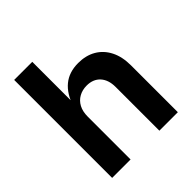

<svg xmlns="http://www.w3.org/2000/svg" viewBox="-195 -868 1008 1008"><g transform="rotate(-45 309.0 -364.0)"><path d="M201.7 -317.9V0H64.9V-727.5H199.2V-410.2H187Q209 -480 253.2 -516.4Q297.4 -552.7 365.2 -552.7Q421.9 -552.7 463.9 -528.3Q505.9 -503.9 529.3 -458Q552.7 -412.1 552.7 -347.2V0H415.5V-324.7Q415.5 -377.4 388.2 -407.5Q360.8 -437.5 313 -437.5Q280.8 -437.5 255.4 -423.3Q230 -409.2 215.8 -382.6Q201.7 -356 201.7 -317.9Z"/></g></svg>

Font: Inter Cardless
Style: Bold
Weight: 700
Designer: Rasmus Andersson
Foundry: rsms
Version: Version 4.001;git-9221beed3